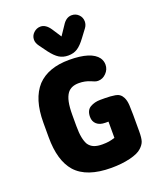

<svg xmlns="http://www.w3.org/2000/svg" viewBox="-152 -919 846 1023"><g transform="rotate(-20 270.5 -407.5)"><path d="M370 -134Q351 -128 336 -125.5Q321 -123 298 -123Q270 -123 251.5 -130.5Q233 -138 221 -155Q211 -172 206 -198Q201 -224 201 -262V-325Q201 -369 207 -398Q213 -427 226 -445Q247 -473 291 -473Q326 -473 356 -460Q365 -456 374 -452.5Q383 -449 393 -449Q419 -449 439 -469.5Q459 -490 459 -517Q459 -538 447 -556Q410 -607 285 -607Q166 -607 104 -542Q73 -508 57.5 -457.5Q42 -407 42 -339V-257Q42 -190 56.5 -140.5Q71 -91 100 -58Q162 11 301 11Q360 11 407.5 -0.5Q455 -12 475 -31Q494 -48 500 -66Q506 -84 506 -121V-216Q506 -244 504.5 -270.5Q503 -297 494 -315Q481 -341 453 -345.5Q425 -350 396 -350H368Q336 -350 311 -335.5Q286 -321 286 -283Q286 -257 303.5 -241.5Q321 -226 352 -226H370ZM290 -738 256 -790Q232 -826 202 -826Q180 -826 163 -810Q146 -794 146 -771Q146 -753 160 -734L192 -690Q217 -657 239 -643.5Q261 -630 290 -630Q320 -630 342 -644Q364 -658 389 -692L422 -736Q428 -744 431 -753Q434 -762 434 -771Q434 -794 418 -810Q402 -826 379 -826Q347 -826 325 -790Z"/></g></svg>

Font: Beiruti Black
Style: Regular
Weight: 900
Designer: Arlette Boutros
Foundry: Boutros
Version: Version 1.41